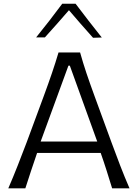

<svg xmlns="http://www.w3.org/2000/svg" viewBox="-20 -1031 755 1051"><path d="M25.4 0Q51.3 -59.6 77.4 -126Q103.5 -192.4 126 -252L220.2 -506.8Q245.6 -575.7 264.6 -631.6Q283.7 -687.5 300.3 -743.7H418.5Q434.6 -686 453.1 -630.9Q471.7 -575.7 497.1 -506.3L590.3 -251.5Q612.8 -189.9 637.9 -124.8Q663.1 -59.6 689 0H593.8Q579.6 -46.9 563.7 -96.7Q547.9 -146.5 531.2 -193.8H183.1Q166.5 -145.5 150.1 -96.2Q133.8 -46.9 118.7 0ZM512.2 -256.3 362.3 -671.4H354.5L202.6 -256.3ZM489.3 -824.2Q455.6 -861.8 422.4 -899.7Q389.2 -937.5 357.4 -975.1Q325.2 -938 292.5 -900.9Q259.8 -863.8 225.6 -826.2H177.7Q215.3 -872.6 251 -918.7Q286.6 -964.8 320.8 -1010.7H393.6Q428.2 -964.8 464.1 -918.5Q500 -872.1 537.1 -825.7Z"/></svg>

Font: Pinar DS1 Regular
Style: Regular
Weight: 400
Designer: Amin Abedi
Version: Version 3.000